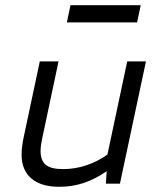

<svg xmlns="http://www.w3.org/2000/svg" viewBox="-20 -706 620 738"><path d="M208 12Q138 12 100.5 -20Q63 -52 63 -111Q63 -128 65 -143.5Q67 -159 69 -169L133 -470H205L142 -173Q140 -163 138 -150.5Q136 -138 136 -125Q136 -89 156 -72.5Q176 -56 222 -56Q269 -56 313 -71Q357 -86 393 -112L469 -470H541L441 0H387L390 -48Q347 -18 302.5 -3Q258 12 208 12ZM237 -620 251 -686H521L507 -620Z"/></svg>

Font: Sometype Mono
Style: Italic
Weight: 400
Italic angle: -12°
Monospace: yes
Designer: Ryoichi Tsunekawa
Foundry: Dharma Type
Version: Version 1.000; ttfautohint (v1.8.3)